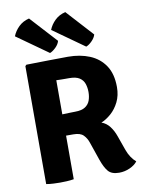

<svg xmlns="http://www.w3.org/2000/svg" viewBox="-101 -1009 817 1087"><g transform="rotate(-10 307.5 -466.0)"><path d="M566 -471.5Q566 -423.5 547.5 -386.2Q529 -349 501 -324.5Q473 -300 444.5 -288.5Q472.5 -278.5 491.2 -254Q510 -229.5 521.5 -196.5L551.5 -112Q560 -88.5 572.5 -69.8Q585 -51 600.5 -38Q585.5 -18 556.2 -4.8Q527 8.5 494.5 8.5Q451.5 8.5 432 -14.5Q412.5 -37.5 396.5 -83.5L360.5 -188Q352 -214 334.2 -232.2Q316.5 -250.5 276.5 -250.5H169.5V-370Q189 -371 217.8 -372.2Q246.5 -373.5 272.2 -374.2Q298 -375 308.5 -375Q347 -375 367.2 -388.8Q387.5 -402.5 395 -424.5Q402.5 -446.5 402.5 -471.5Q402.5 -497.5 395 -519.5Q387.5 -541.5 367.2 -554.8Q347 -568 308.5 -568Q298.5 -568 287 -568Q275.5 -568 262.2 -568.2Q249 -568.5 234.5 -569V0Q214.5 3.5 192.8 4.5Q171 5.5 155 5.5Q141 5.5 118 4.5Q95 3.5 76 0V-678L83 -685Q147 -686 206.2 -687.2Q265.5 -688.5 322.5 -688.5Q392 -688.5 447 -665.8Q502 -643 534 -595.2Q566 -547.5 566 -471.5ZM143 -940 283 -787Q278 -767.5 260.2 -750.2Q242.5 -733 226.5 -727L47 -854.5Q58.5 -884 83 -907.8Q107.5 -931.5 143 -940ZM351.5 -940 491 -787Q486 -768.5 468.5 -750.8Q451 -733 434.5 -727L255 -854.5Q266.5 -884 291 -907.8Q315.5 -931.5 351.5 -940Z"/></g></svg>

Font: Signika Light
Style: Bold
Weight: 700
Version: Version 2.003;gftools[0.9.32]